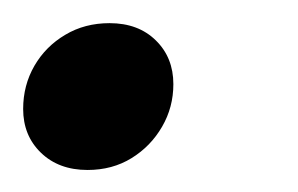

<svg xmlns="http://www.w3.org/2000/svg" viewBox="-20 -142 264 170"><path d="M77 -121.5Q102.5 -121.5 118 -106.2Q133.5 -91 133.5 -67.5Q133.5 -47 123.5 -29.8Q113.5 -12.5 96.5 -2Q79.5 8.5 57.5 8.5Q32 8.5 16.2 -6.8Q0.5 -22 0.5 -45.5Q0.5 -66.5 10.5 -83.8Q20.5 -101 37.8 -111.2Q55 -121.5 77 -121.5Z"/></svg>

Font: Newsreader 48pt
Style: Italic
Weight: 400
Italic angle: -17°
Version: Version 1.003